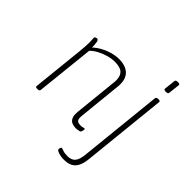

<svg xmlns="http://www.w3.org/2000/svg" viewBox="-228 -888 1290 1290"><g transform="rotate(45 416.5 -243.5)"><path d="M471 6Q455 6 438 -0.5Q421 -7 411.5 -26.5Q402 -46 406 -84L438 -395Q439 -400 439 -405.5Q439 -411 439 -415Q439 -456 417 -476Q395 -496 344 -496Q315 -496 282.5 -487Q250 -478 220.5 -462.5Q191 -447 170 -426L126 -10Q125 2 107 2H103Q94 2 90.5 -1Q87 -4 88 -10L126 -373Q129 -402 130.5 -425.5Q132 -449 132 -461Q132 -482 131 -494Q130 -506 130 -509Q130 -513 132 -515.5Q134 -518 137.5 -519.5Q141 -521 144 -521.5Q147 -522 150 -522Q161 -522 164.5 -502.5Q168 -483 168 -447Q168 -440 167 -435Q166 -430 164 -425L153 -439Q176 -466 209 -486Q242 -506 279.5 -517.5Q317 -529 351 -529Q392 -529 420 -516Q448 -503 462.5 -478Q477 -453 477 -416Q477 -411 477 -405.5Q477 -400 476 -395L444 -80Q441 -54 449 -42Q457 -30 482 -30Q496 -30 503.5 -32.5Q511 -35 516 -35Q519 -35 520 -33Q521 -31 521 -28Q521 -24 520 -18.5Q519 -13 517.5 -9Q516 -5 514 -3Q511 0 503.5 2Q496 4 487 5Q478 6 471 6ZM564 212Q548 212 531.5 208.5Q515 205 503.5 199.5Q492 194 492 188Q492 185 492.5 181.5Q493 178 494 174.5Q495 171 496.5 168.5Q498 166 500 166Q508 166 523.5 172Q539 178 567 178Q605 178 623 156.5Q641 135 646 85L708 -513Q710 -525 726 -525H732Q740 -525 743.5 -522Q747 -519 746 -513L684 85Q680 131 666 159Q652 187 627.5 199.5Q603 212 564 212ZM729 -595Q718 -595 713.5 -598Q709 -601 710 -607L719 -687Q719 -692 724 -695.5Q729 -699 740 -699Q751 -699 755.5 -696Q760 -693 759 -687L750 -607Q750 -602 745 -598.5Q740 -595 729 -595Z"/></g></svg>

Font: Asap Thin
Style: Italic
Weight: 250
Italic angle: -6°
Designer: Pablo Cosgaya
Foundry: Omnibus-Type
Version: Version 3.001